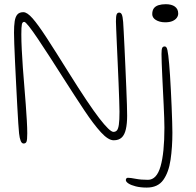

<svg xmlns="http://www.w3.org/2000/svg" viewBox="-20 -642 909 891"><path d="M89.5 24Q81 24 76 11.8Q71 -0.5 68.5 -23Q67 -35.5 64.8 -70.2Q62.5 -105 60 -152.8Q57.5 -200.5 54.8 -252.8Q52 -305 49.8 -353.8Q47.5 -402.5 46.2 -439Q45 -475.5 45 -490.5Q45 -522.5 48.2 -543.5Q51.5 -564.5 60.8 -575Q70 -585.5 88.5 -585.5Q106 -585.5 131.2 -556.8Q156.5 -528 197 -465.8Q237.5 -403.5 300.5 -302.5Q391.5 -157 440.5 -93.5Q489.5 -30 506.5 -30Q516 -30 522.2 -36.5Q528.5 -43 531.5 -63Q534.5 -83 534.5 -123.5Q534.5 -141 533.2 -176.5Q532 -212 530.2 -257.2Q528.5 -302.5 526.2 -349.5Q524 -396.5 522.2 -438Q520.5 -479.5 519.2 -507.8Q518 -536 518 -542.5Q518 -567.5 521.5 -575.5Q525 -583.5 533 -583.5Q536.5 -583.5 539.5 -581.8Q542.5 -580 544.8 -575.5Q547 -571 548.8 -562.2Q550.5 -553.5 551.5 -540Q552.5 -528.5 554 -496.8Q555.5 -465 557.8 -421.2Q560 -377.5 562 -329.5Q564 -281.5 566 -236.5Q568 -191.5 569 -156.8Q570 -122 570 -105.5Q570 -68.5 564.2 -42.8Q558.5 -17 545 -4Q531.5 9 507.5 9Q482.5 9 448.5 -28Q414.5 -65 371.2 -130Q328 -195 275 -278Q242 -330 211.5 -377.2Q181 -424.5 156.2 -461.2Q131.5 -498 114.8 -519.2Q98 -540.5 92.5 -540.5Q84 -540.5 81.5 -529Q79 -517.5 79 -482.5Q79 -451 81 -411.5Q83 -372 86 -329Q89 -286 92.8 -242.2Q96.5 -198.5 99.5 -157.8Q102.5 -117 104.5 -82.5Q106.5 -48 106.5 -23Q106.5 7 103 15.5Q99.5 24 89.5 24ZM661 228.5Q632.5 228.5 610.5 223Q588.5 217.5 576.2 209.5Q564 201.5 564 193.5Q564 189 566.5 186Q569 183 573.5 183Q585.5 183 610 187.8Q634.5 192.5 666.5 192.5Q707 192.5 725 130.2Q743 68 743 -49.5Q743 -68 742 -95.5Q741 -123 739.5 -155.8Q738 -188.5 736.2 -222.8Q734.5 -257 733 -289.2Q731.5 -321.5 730.5 -348.2Q729.5 -375 729.5 -391.5Q729.5 -413 732.8 -419.8Q736 -426.5 744.5 -426.5Q749 -426.5 752 -422.5Q755 -418.5 757 -409.2Q759 -400 761 -384.2Q763 -368.5 765 -345Q767 -324.5 769 -292Q771 -259.5 773 -221.8Q775 -184 776.5 -146.2Q778 -108.5 779 -77Q780 -45.5 780 -26.5Q780 41.5 771.5 99.5Q763 157.5 737.8 193Q712.5 228.5 661 228.5ZM746.5 -538.5Q733 -538.5 722 -541.5Q711 -544.5 703 -549.5Q695 -554.5 690.8 -561.2Q686.5 -568 686.5 -576Q686.5 -593.5 694 -603.5Q701.5 -613.5 715.8 -618Q730 -622.5 749.5 -622.5Q762.5 -622.5 773.2 -619.8Q784 -617 791.5 -611.5Q799 -606 803 -598Q807 -590 807 -579Q807 -568.5 800.2 -559.2Q793.5 -550 780.2 -544.2Q767 -538.5 746.5 -538.5Z"/></svg>

Font: Gluten Thin Thin
Style: Regular
Weight: 250
Version: Version 1.300